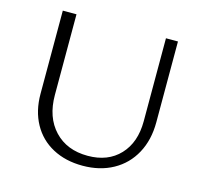

<svg xmlns="http://www.w3.org/2000/svg" viewBox="-98 -766 931 881"><g transform="rotate(15 367.5 -326.0)"><path d="M95 -263V-658H160V-275Q160 -169 219 -106.5Q278 -44 377 -44Q473 -44 529 -103.5Q585 -163 585 -264V-658H642V-274Q642 -190 607.5 -126.5Q573 -63 510.5 -28.5Q448 6 366 6Q285 6 223.5 -27Q162 -60 128.5 -121Q95 -182 95 -263Z"/></g></svg>

Font: Ysabeau Infant Semilight
Style: Regular
Weight: 300
Designer: Christian Thalmann (Catharsis Fonts)
Version: Version 0.003